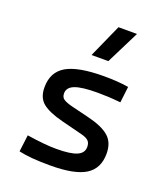

<svg xmlns="http://www.w3.org/2000/svg" viewBox="-146 -897 877 1008"><g transform="rotate(20 293.0 -392.5)"><path d="M252.9 9.8Q194.3 9.8 152.6 6.3Q110.8 2.9 76.2 -4.9L87.9 -98.6Q139.2 -90.8 178.5 -86.9Q217.8 -83 252.9 -83Q331.5 -83 366.9 -98.4Q402.3 -113.8 402.3 -147.5Q402.3 -170.9 389.9 -182.4Q377.4 -193.8 351.6 -200.2L232.4 -230.5Q155.8 -250 119.9 -278.8Q84 -307.6 84 -366.2Q84 -451.2 149.2 -489.3Q214.4 -527.3 359.4 -527.3Q397 -527.3 429.4 -525.1Q461.9 -522.9 496.1 -517.6L485.4 -427.7Q445.8 -431.6 415.5 -433.1Q385.3 -434.6 356.4 -434.6Q269.5 -434.6 230.5 -419.7Q191.4 -404.8 191.4 -371.1Q191.4 -348.6 207.5 -338.6Q223.6 -328.6 256.8 -320.3L352.5 -296.9Q434.1 -277.3 471.9 -244.6Q509.8 -211.9 509.8 -149.4Q509.8 -65.9 448.7 -28.1Q387.7 9.8 252.9 9.8ZM258.3 -609.4 341.3 -794.9H444.8L352.1 -609.4Z"/></g></svg>

Font: Cascadia Mono
Style: Regular
Weight: 400
Monospace: yes
Designer: Aaron Bell
Foundry: Saja Typeworks
Version: Version 2404.023